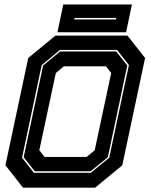

<svg xmlns="http://www.w3.org/2000/svg" viewBox="-20 -864 693 884"><path d="M86 0 5 -103 110 -597 235 -700H567L648 -597L543 -103L418 0ZM185 -141.5H379L416 -172L492 -528L468 -558.5H274L237 -528L161 -172ZM136 -68.5H398.5L483 -138L573.5 -564.5L519 -634H256L172 -564.5L81.5 -138ZM140 -75.5 89 -140 178.5 -562.5 257 -627H515L566 -562.5L476.5 -140L397.5 -75.5ZM244.5 -715.5 271.5 -843.5H587.5L560.5 -715.5ZM322 -774.5H514L515.5 -781.5H323.5Z"/></svg>

Font: Tourney ExtraBold
Style: Italic
Weight: 800
Italic angle: -12°
Version: Version 1.015